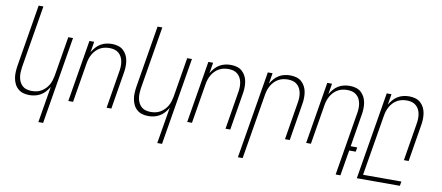

<svg xmlns="http://www.w3.org/2000/svg" viewBox="-79 -1055 3658 1590"><g transform="rotate(10 1750.0 -260.0)"><path d="M299 215 350 -90Q337 -68 320 -48.5Q303 -29 280.5 -16Q258 -3 234 2.5Q210 8 186 8Q159 8 134.5 1Q110 -6 91 -22.5Q72 -39 61 -61.5Q50 -84 45.5 -109.5Q41 -135 42.5 -162Q44 -189 48 -215L134 -735H174L87 -209Q84 -188 83 -166.5Q82 -145 85.5 -124Q89 -103 98 -85Q107 -67 122 -53.5Q137 -40 157.5 -34.5Q178 -29 200 -29Q220 -29 240 -33Q260 -37 278.5 -47.5Q297 -58 313 -74Q329 -90 339.5 -108.5Q350 -127 356 -147Q362 -167 366 -187L421 -520H461L339 215Z M513 0 599 -520H639L624 -430Q637 -452 654 -471.5Q671 -491 693 -504Q715 -517 739 -522.5Q763 -528 787 -528Q814 -528 839 -521Q864 -514 882.5 -497.5Q901 -481 912.5 -458.5Q924 -436 928 -410.5Q932 -385 931 -358Q930 -331 925 -305L875 0H835L886 -311Q890 -332 891 -353.5Q892 -375 888.5 -396Q885 -417 876 -435Q867 -453 851.5 -466.5Q836 -480 816 -485.5Q796 -491 774 -491Q754 -491 734 -487Q714 -483 695 -472.5Q676 -462 660.5 -446Q645 -430 634.5 -411.5Q624 -393 617.5 -373Q611 -353 608 -333L553 0Z M1299 215 1350 -90Q1337 -68 1320 -48.5Q1303 -29 1280.5 -16Q1258 -3 1234 2.5Q1210 8 1186 8Q1159 8 1134.5 1Q1110 -6 1091 -22.5Q1072 -39 1061 -61.5Q1050 -84 1045.5 -109.5Q1041 -135 1042.5 -162Q1044 -189 1048 -215L1134 -735H1174L1087 -209Q1084 -188 1083 -166.5Q1082 -145 1085.5 -124Q1089 -103 1098 -85Q1107 -67 1122 -53.5Q1137 -40 1157.5 -34.5Q1178 -29 1200 -29Q1220 -29 1240 -33Q1260 -37 1278.5 -47.5Q1297 -58 1313 -74Q1329 -90 1339.5 -108.5Q1350 -127 1356 -147Q1362 -167 1366 -187L1421 -520H1461L1339 215Z M1513 0 1599 -520H1639L1624 -430Q1637 -452 1654 -471.5Q1671 -491 1693 -504Q1715 -517 1739 -522.5Q1763 -528 1787 -528Q1814 -528 1839 -521Q1864 -514 1882.5 -497.5Q1901 -481 1912.5 -458.5Q1924 -436 1928 -410.5Q1932 -385 1931 -358Q1930 -331 1925 -305L1875 0H1835L1886 -311Q1890 -332 1891 -353.5Q1892 -375 1888.5 -396Q1885 -417 1876 -435Q1867 -453 1851.5 -466.5Q1836 -480 1816 -485.5Q1796 -491 1774 -491Q1754 -491 1734 -487Q1714 -483 1695 -472.5Q1676 -462 1660.5 -446Q1645 -430 1634.5 -411.5Q1624 -393 1617.5 -373Q1611 -353 1608 -333L1553 0Z M1977 215 2099 -520H2139L2124 -430Q2137 -452 2154 -471.5Q2171 -491 2193 -504Q2215 -517 2239 -522.5Q2263 -528 2287 -528Q2314 -528 2339 -521Q2364 -514 2382.5 -497.5Q2401 -481 2412.5 -458.5Q2424 -436 2428 -410.5Q2432 -385 2431 -358Q2430 -331 2425 -305L2375 0H2335L2386 -311Q2390 -332 2391 -353.5Q2392 -375 2388.5 -396Q2385 -417 2376 -435Q2367 -453 2351.5 -466.5Q2336 -480 2316 -485.5Q2296 -491 2274 -491Q2254 -491 2234 -487Q2214 -483 2195 -472.5Q2176 -462 2160.5 -446Q2145 -430 2134.5 -411.5Q2124 -393 2117.5 -373Q2111 -353 2108 -333L2017 215Z M2799 215 2886 -311Q2890 -332 2891 -353.5Q2892 -375 2888.5 -396Q2885 -417 2876 -435Q2867 -453 2851.5 -466.5Q2836 -480 2816 -485.5Q2796 -491 2774 -491Q2754 -491 2734 -487Q2714 -483 2695 -472.5Q2676 -462 2660.5 -446Q2645 -430 2634.5 -411.5Q2624 -393 2617.5 -373Q2611 -353 2608 -333L2553 0H2513L2599 -520H2639L2624 -430Q2637 -452 2654 -471.5Q2671 -491 2693 -504Q2715 -517 2739 -522.5Q2763 -528 2787 -528Q2814 -528 2839 -521Q2864 -514 2882.5 -497.5Q2901 -481 2912.5 -458.5Q2924 -436 2928 -410.5Q2932 -385 2931 -358Q2930 -331 2925 -305L2881 -37H2936L2930 0H2875L2839 215Z M2977 215 3099 -520H3139L3124 -430Q3137 -452 3154 -471.5Q3171 -491 3193 -504Q3215 -517 3239 -522.5Q3263 -528 3287 -528Q3314 -528 3339 -521Q3364 -514 3382.5 -497.5Q3401 -481 3412.5 -458.5Q3424 -436 3428 -410.5Q3432 -385 3431 -358Q3430 -331 3425 -305L3375 0H3335L3386 -311Q3390 -332 3391 -353.5Q3392 -375 3388.5 -396Q3385 -417 3376 -435Q3367 -453 3351.5 -466.5Q3336 -480 3316 -485.5Q3296 -491 3274 -491Q3254 -491 3234 -487Q3214 -483 3195 -472.5Q3176 -462 3160.5 -446Q3145 -430 3134.5 -411.5Q3124 -393 3117.5 -373Q3111 -353 3108 -333L3023 178H3345L3339 215Z"/></g></svg>

Font: Iosevka Term Curly XLt Obl
Style: Regular
Weight: 200
Italic angle: -9°
Designer: Belleve Invis
Foundry: Belleve Invis
Version: Version 32.3.0